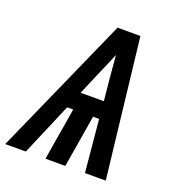

<svg xmlns="http://www.w3.org/2000/svg" viewBox="-155 -845 887 955"><g transform="rotate(20 289.0 -367.5)"><path d="M-22 0 305 -735H426L430 -700L454 -490L510 0H400L374 -277H342L296 0H191L237 -277H205L87 0ZM243 -368H366L354 -490Q352 -519 349 -547.5Q346 -576 344 -605Q332 -576 320 -547.5Q308 -519 295 -490Z"/></g></svg>

Font: Iosevka SS04 SmBd Ex Obl
Style: Regular
Weight: 600
Width: 7
Italic angle: -9°
Monospace: yes
Designer: Belleve Invis
Foundry: Belleve Invis
Version: Version 19.0.0; ttfautohint (v1.8.4)